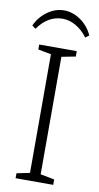

<svg xmlns="http://www.w3.org/2000/svg" viewBox="-87 -800 433 840"><g transform="rotate(10 129.5 -380.0)"><path d="M46 -22 104 -34V-561L46 -572V-594H213V-570L151 -558V-36L213 -24V0H46ZM2 -671Q20 -710 54.5 -735Q89 -760 128 -760Q167 -760 202 -735.5Q237 -711 255 -671L239 -659Q216 -690 187 -706.5Q158 -723 128 -723Q63 -723 18 -659Z"/></g></svg>

Font: Grenze ExtraLight
Style: Regular
Weight: 275
Designer: Renata Polastri
Foundry: Omnibus-Type
Version: Version 1.002; ttfautohint (v1.8)